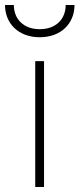

<svg xmlns="http://www.w3.org/2000/svg" viewBox="-27 -743 316 763"><path d="M113 0H148V-500H113ZM-7 -723C-7 -649 47 -595 131 -595C215 -595 269 -649 269 -723H234C234 -668 196 -627 131 -627C66 -627 28 -668 28 -723Z"/></svg>

Font: TitilliumText22L
Style: 1 wt
Weight: 100
Designer: Campivisivi
Foundry: Campivisivi
Version: 1.000